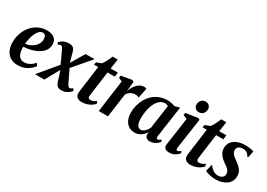

<svg xmlns="http://www.w3.org/2000/svg" viewBox="1 -1588 3354 2413"><g transform="rotate(30 1678.0 -381.0)"><path d="M441.5 -99.5Q427.5 -78.5 397.5 -52.8Q367.5 -27 323.5 -8Q279.5 11 223 11Q169.5 11 131.5 -7Q93.5 -25 69.5 -56Q45.5 -87 34.5 -125.8Q23.5 -164.5 23.5 -205.5Q23.5 -278.5 46.2 -341.8Q69 -405 110 -452.2Q151 -499.5 206.5 -526.2Q262 -553 326.5 -553Q378 -553 410.2 -537.8Q442.5 -522.5 458 -496.2Q473.5 -470 474 -437Q475 -391 455 -356.2Q435 -321.5 401.5 -297.2Q368 -273 327.5 -257.5Q287 -242 245.5 -234.5Q204 -227 169 -226Q168 -191 173 -161Q178 -131 190.2 -108.5Q202.5 -86 222.5 -73.2Q242.5 -60.5 270.5 -60.5Q304 -60.5 331.2 -71.5Q358.5 -82.5 380.2 -100Q402 -117.5 419 -136.5ZM297 -502Q267.5 -502 245 -480.2Q222.5 -458.5 206.8 -423.2Q191 -388 182 -347.2Q173 -306.5 170 -269Q192.5 -271 217.2 -279.2Q242 -287.5 265 -301.8Q288 -316 306.2 -335.8Q324.5 -355.5 335.2 -380.5Q346 -405.5 345.5 -435Q344.5 -469.5 332 -485.8Q319.5 -502 297 -502Z M851.5 10Q829.5 10 813.8 3.5Q798 -3 787 -17.5Q776 -32 767.5 -55L703.5 -258L742.5 -249L604.5 0H469L719.5 -300.5L707 -224L606.5 -441.5Q599.5 -457 591 -467.5Q582.5 -478 570.5 -478Q557.5 -478 548.5 -473.8Q539.5 -469.5 531.5 -462.5L516 -492.5Q523 -501 541 -514.8Q559 -528.5 586.8 -539.2Q614.5 -550 651 -550Q674 -550 691.2 -543.2Q708.5 -536.5 720 -523Q731.5 -509.5 737 -488.5L789.5 -296.5L753 -301.5L893.5 -537.5H1023.5L774.5 -247.5L787.5 -324.5L890.5 -111.5Q900 -92.5 908.5 -79.8Q917 -67 931 -67Q940 -67 950.2 -71.8Q960.5 -76.5 975.5 -89.5L993 -58Q984.5 -47.5 966.5 -31.2Q948.5 -15 920 -2.5Q891.5 10 851.5 10Z M1208.5 -183.5Q1206 -164 1204 -148.8Q1202 -133.5 1200.5 -121.8Q1199 -110 1199 -100.5Q1199 -83.5 1208 -75.2Q1217 -67 1232.5 -67Q1256.5 -67 1277.8 -76.2Q1299 -85.5 1316 -100.5L1327.5 -66Q1312 -47.5 1286.2 -30Q1260.5 -12.5 1226 -1Q1191.5 10.5 1149.5 10.5Q1110.5 10.5 1084.5 -9Q1058.5 -28.5 1059.5 -72.5Q1060 -77 1060.5 -84.5Q1061 -92 1062.8 -104.2Q1064.5 -116.5 1066.8 -135.5Q1069 -154.5 1073 -181.5L1112.5 -475H1051L1059 -513L1127 -538Q1140.5 -551 1154.8 -575.8Q1169 -600.5 1182 -628.8Q1195 -657 1204 -679.5H1278L1257 -537.5H1361.5L1352.5 -475H1248Z M1395 0 1458.5 -465.5 1405.5 -490.5 1411.5 -523 1566.5 -550 1589 -534.5 1581.5 -445 1575 -392Q1584.5 -420.5 1599.8 -448.5Q1615 -476.5 1636 -499.5Q1657 -522.5 1683 -536.2Q1709 -550 1738.5 -550Q1751.5 -550 1760.5 -547.2Q1769.5 -544.5 1773.5 -541.5L1744 -396Q1740.5 -400 1726 -405.5Q1711.5 -411 1691 -411Q1674 -411 1657.2 -406.2Q1640.5 -401.5 1625.5 -393Q1610.5 -384.5 1598 -372.8Q1585.5 -361 1576.5 -347.5L1528.5 0Z M2194.5 -97.5Q2191.5 -77 2197 -69Q2202.5 -61 2212.5 -61Q2221.5 -61 2232.2 -66.5Q2243 -72 2257.5 -85L2270.5 -57Q2263 -46.5 2244.8 -30.5Q2226.5 -14.5 2199.5 -2Q2172.5 10.5 2138.5 10.5Q2104.5 10.5 2086.2 -7.5Q2068 -25.5 2068.5 -56.5L2072.5 -84.5Q2058 -61.5 2035.8 -39.8Q2013.5 -18 1984.2 -3.8Q1955 10.5 1918.5 10.5Q1866 10.5 1829.2 -14.8Q1792.5 -40 1773 -84.5Q1753.5 -129 1753.5 -187Q1753.5 -241.5 1767.5 -294Q1781.5 -346.5 1808.2 -392.8Q1835 -439 1874.5 -474.5Q1914 -510 1965.5 -530Q2017 -550 2079.5 -550Q2107.5 -550 2136 -543.8Q2164.5 -537.5 2186 -529L2259 -548.5ZM2116 -486.5Q2108 -493 2096.5 -497Q2085 -501 2070 -501Q2032.5 -501 2004.2 -481.8Q1976 -462.5 1955.5 -429.8Q1935 -397 1922.2 -356Q1909.5 -315 1903.5 -271Q1897.5 -227 1897.5 -185.5Q1897.5 -142.5 1906.2 -114.5Q1915 -86.5 1931 -72.8Q1947 -59 1967.5 -59Q1982.5 -59 1997 -66Q2011.5 -73 2024.5 -85.2Q2037.5 -97.5 2048.5 -113Q2059.5 -128.5 2067.5 -145.5Z M2420 10.5Q2394.5 10.5 2376 2.8Q2357.5 -5 2348.5 -20.2Q2339.5 -35.5 2342 -58Q2344 -74.5 2348.5 -104.8Q2353 -135 2359 -175.2Q2365 -215.5 2371.8 -263Q2378.5 -310.5 2385.8 -362.2Q2393 -414 2400 -466L2342 -491.5L2348 -523L2523 -550L2546.5 -536.5L2482 -95.5Q2479.5 -77.5 2484.2 -69.2Q2489 -61 2498.5 -61Q2508.5 -61 2519 -66.5Q2529.5 -72 2545.5 -86L2557.5 -58Q2549.5 -47.5 2531.2 -31.2Q2513 -15 2485.2 -2.2Q2457.5 10.5 2420 10.5ZM2487 -615Q2456 -615 2436 -636.5Q2416 -658 2417 -687Q2418 -724 2440.5 -749.2Q2463 -774.5 2501.5 -774.5Q2536.5 -774.5 2555.2 -753.2Q2574 -732 2573.5 -704.5Q2573.5 -667 2551.5 -641Q2529.5 -615 2487 -615Z M2784 -183.5Q2781.5 -164 2779.5 -148.8Q2777.5 -133.5 2776 -121.8Q2774.5 -110 2774.5 -100.5Q2774.5 -83.5 2783.5 -75.2Q2792.5 -67 2808 -67Q2832 -67 2853.2 -76.2Q2874.5 -85.5 2891.5 -100.5L2903 -66Q2887.5 -47.5 2861.8 -30Q2836 -12.5 2801.5 -1Q2767 10.5 2725 10.5Q2686 10.5 2660 -9Q2634 -28.5 2635 -72.5Q2635.5 -77 2636 -84.5Q2636.5 -92 2638.2 -104.2Q2640 -116.5 2642.2 -135.5Q2644.5 -154.5 2648.5 -181.5L2688 -475H2626.5L2634.5 -513L2702.5 -538Q2716 -551 2730.2 -575.8Q2744.5 -600.5 2757.5 -628.8Q2770.5 -657 2779.5 -679.5H2853.5L2832.5 -537.5H2937L2928 -475H2823.5Z M3311.5 -435H3298.5Q3291 -456.5 3265.8 -476.8Q3240.5 -497 3203 -497Q3180.5 -497 3161.5 -490Q3142.5 -483 3131 -468.8Q3119.5 -454.5 3119 -432.5Q3118.5 -410 3129.5 -391Q3140.5 -372 3160.2 -355Q3180 -338 3206 -320Q3234.5 -299.5 3258.5 -277.8Q3282.5 -256 3297.2 -228Q3312 -200 3312 -161Q3312 -118.5 3295 -86.5Q3278 -54.5 3247.8 -33Q3217.5 -11.5 3177.5 -0.5Q3137.5 10.5 3091.5 10.5Q3061.5 10.5 3029.8 5Q2998 -0.5 2973.2 -8.5Q2948.5 -16.5 2939 -24L2962 -120H2972.5Q2982 -103 3000.8 -85.5Q3019.5 -68 3044 -56.5Q3068.5 -45 3095 -45Q3116.5 -45 3136 -52.8Q3155.5 -60.5 3168 -76.2Q3180.5 -92 3180.5 -116.5Q3180.5 -139.5 3168.8 -157.8Q3157 -176 3136.5 -193Q3116 -210 3089.5 -227.5Q3065.5 -244 3042.5 -265.8Q3019.5 -287.5 3004.2 -317.5Q2989 -347.5 2989 -387.5Q2989 -437.5 3016.8 -473.8Q3044.5 -510 3093.5 -530Q3142.5 -550 3207.5 -550Q3232.5 -550 3258 -547Q3283.5 -544 3303.2 -539.8Q3323 -535.5 3331.5 -532Z"/></g></svg>

Font: Merriweather 60pt
Style: Bold Italic
Weight: 700
Italic angle: -7.8°
Version: Version 2.101